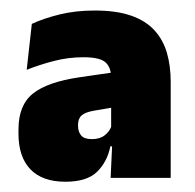

<svg xmlns="http://www.w3.org/2000/svg" viewBox="-20 -666 379 374"><path d="M195.5 -319.5 199 -395.5 196.5 -398.5V-502.5V-514.5Q196.5 -535 185.2 -544.8Q174 -554.5 142.5 -554.5Q113 -554.5 85 -547.2Q57 -540 32 -530L42 -619.5Q64.5 -630 95.8 -637.8Q127 -645.5 164.5 -645.5Q207 -645.5 235.5 -635.5Q264 -625.5 281 -606.8Q298 -588 305.2 -562.8Q312.5 -537.5 312.5 -506.5V-319.5ZM107.5 -312Q62.5 -312 39.2 -336.2Q16 -360.5 16 -405.5V-414Q16 -461.5 44.5 -484Q73 -506.5 135 -515.5L204 -525.5L211 -458.5L163.5 -450.5Q146 -447.5 139 -441.2Q132 -435 132 -422.5V-421Q132 -409.5 138 -402.2Q144 -395 159 -395Q174.5 -395 184 -402.5Q193.5 -410 197 -420L213 -381H195Q189 -351 169.2 -331.5Q149.5 -312 107.5 -312Z"/></svg>

Font: Anek Telugu ExtraBold
Style: Regular
Weight: 800
Designer: Omkar Bhoir (Telugu), Yesha Goshar (Latin)
Foundry: Ek Type
Version: Version 1.003